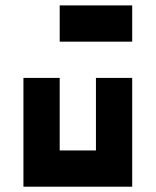

<svg xmlns="http://www.w3.org/2000/svg" viewBox="-20 -704 587 724"><path d="M205.1 -546.9V-683.6H478.5V-546.9ZM68.4 -410.2H205.1V-136.7H341.8V-410.2H478.5V0H68.4Z"/></svg>

Font: DatCub
Style: Bold
Weight: 700
Designer: GGBot
Version: 1.00